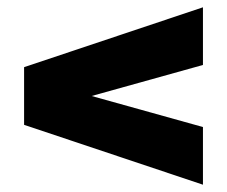

<svg xmlns="http://www.w3.org/2000/svg" viewBox="-20 -597 622 526"><path d="M536 -91V-249L231 -334L536 -419V-577L46 -413V-255Z"/></svg>

Font: Gantari Black
Style: Regular
Weight: 900
Designer: Anugrah Pasau
Foundry: Lafontype
Version: Version 1.000